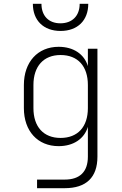

<svg xmlns="http://www.w3.org/2000/svg" viewBox="-20 -805 640 1005"><path d="M297 -643C386 -643 442 -698 442 -785H397C397 -722 358 -683 296 -683C235 -683 197 -722 197 -785H152C152 -698 208 -643 297 -643ZM174 180H319C431 180 490 124 490 15V-550H440V-459C421 -522 364 -560 287 -560C177 -560 105 -480 105 -360V-239C105 -119 177 -40 287 -40C364 -40 421 -78 440 -141V15C440 94 398 135 319 135H174ZM297 -83C208 -83 155 -141 155 -239V-360C155 -458 208 -517 297 -517C388 -517 440 -458 440 -360V-239C440 -141 387 -83 297 -83Z"/></svg>

Font: JetBrains Mono Thin
Style: Regular
Weight: 100
Monospace: yes
Designer: Philipp Nurullin, Konstantin Bulenkov
Foundry: JetBrains
Version: Version 2.305